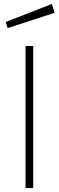

<svg xmlns="http://www.w3.org/2000/svg" viewBox="-20 -957 298 977"><path d="M244 -937 9 -845 19 -814 258 -892ZM110 -723V0H149V-723Z"/></svg>

Font: United Sans Thin
Style: Regular
Weight: 100
Designer: Pablo Impallari, Rodrigo Fuenzalida (Modified by Dan O. Williams)
Version: Version 1.000;PS 001.000;hotconv 1.0.88;makeotf.lib2.5.64775